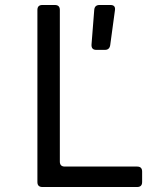

<svg xmlns="http://www.w3.org/2000/svg" viewBox="-20 -750 640 770"><path d="M150 0Q130 0 130 -20V-710Q130 -730 150 -730H200Q220 -730 220 -710V-102Q220 -82 240 -82H530Q550 -82 550 -62V-20Q550 0 530 0ZM366 -550Q346 -550 347 -571L358 -711Q360 -730 379 -730H423Q444 -730 441 -709L422 -569Q419 -550 401 -550Z"/></svg>

Font: Pitagon Sans Mono
Style: Regular
Weight: 400
Monospace: yes
Designer: Travis Tran
Foundry: Pitagon
Version: Version 1.001;gftools[0.9.26]